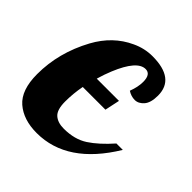

<svg xmlns="http://www.w3.org/2000/svg" viewBox="-160 -614 725 725"><g transform="rotate(45 202.5 -251.5)"><path d="M247.1 -508.8Q367.2 -508.8 367.2 -418Q367.2 -379.9 351.6 -362.1Q335.9 -344.2 316.4 -344.2Q296.9 -344.2 278.8 -356Q291 -388.2 291 -415Q291 -456.1 263.2 -456.1Q218.8 -456.1 178.7 -358.9Q167 -330.6 158.2 -299.8H276.9L264.2 -240.2H143.1Q134.8 -197.3 134.8 -154.1Q134.8 -110.8 152.8 -94.5Q170.9 -78.1 203.6 -78.1Q261.2 -78.1 300.5 -103.8Q339.8 -129.4 383.8 -179.2H418Q305.7 5.9 143.1 5.9Q71.8 5.9 29.3 -31Q-13.2 -67.9 -13.2 -152.8Q-13.2 -267.6 44.9 -374.5Q88.9 -455.1 165.5 -490.2Q205.1 -508.8 247.1 -508.8Z"/></g></svg>

Font: UVF Lobster12
Style: Regular
Weight: 400
Designer: Pablo Impallari
Foundry: Pablo Impallari. www.impallari.com
Version: Version 1.004